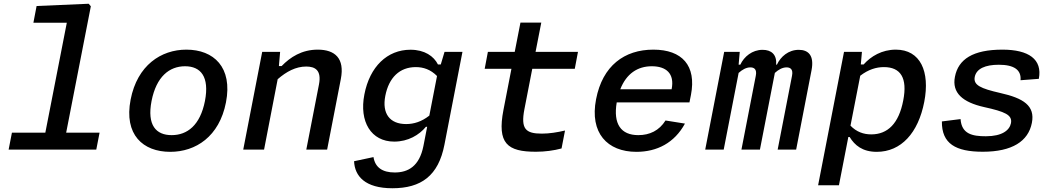

<svg xmlns="http://www.w3.org/2000/svg" viewBox="-20 -797 5620 1023"><path d="M26 0H493L510.5 -90H332.5L464 -763.5L452.5 -777L175 -765L158 -676H336L221.5 -90H43.5Z M1184 -251.5C1220.5 -439 1118.5 -532.5 973 -532.5C838 -532.5 711.5 -449 676 -266.5C639.5 -79 742 12 887 12C1022.5 12 1148.5 -69 1184 -251.5ZM1072 -259C1046.5 -129.5 978 -77 894.5 -77C811.5 -77 762.5 -129.5 787.5 -259C813 -389 882.5 -444 966 -444C1049 -444 1097 -389 1072 -259Z M1723 0 1796 -376C1817.5 -486.5 1764.5 -532.5 1673 -532.5C1588 -532.5 1526.5 -492.5 1480.5 -445H1466L1472.5 -520.5H1377L1276 0H1387L1459.5 -375C1506 -415.5 1556 -442.5 1611.5 -442.5C1659.5 -442.5 1694 -422.5 1679.5 -347L1612 0Z M1921.5 -294C1893 -149 1957 -42.5 2080.5 -42.5C2154.5 -42.5 2213 -77.5 2249.5 -121.5H2256L2236 -19C2214.5 89.5 2154 122 2083 122C2017 122 1978.5 94.5 1970 40L1866.5 62C1870 141.5 1925 206 2070.5 206C2224 206 2316 139.5 2348 -26L2444 -520.5H2348.5L2328.5 -453.5H2313.5C2291.5 -497.5 2242.5 -532 2167 -532C2043.5 -532 1950 -442 1921.5 -294ZM2033 -286.5C2052 -384 2109.5 -439.5 2195.5 -439.5C2236 -439.5 2274.5 -426.5 2308.5 -392L2267.5 -181C2226 -148.5 2185 -136 2144 -136C2057 -136 2014.5 -191.5 2033 -286.5Z M2836.5 11.5C2884 11.5 2931.5 5 2972 -6L2990.5 -101.5C2949.5 -92 2907.5 -85 2867 -85C2780.5 -85 2754 -110 2774 -214.5L2816 -430.5H3042.5L3059.5 -520.5H2833.5L2864 -676.5H2753L2722.5 -520.5H2579.5L2562.5 -430.5H2705L2662.5 -211.5C2628 -33 2682.5 12 2836.5 11.5Z M3156 -268.5C3121 -89 3215.5 12 3371 12C3480.5 12 3573.5 -35.5 3629.5 -138.5L3526 -155C3492 -101 3441.5 -77 3381 -77C3288.5 -77 3246.5 -136 3266 -251.5H3653.5L3661.5 -291.5C3691.5 -447.5 3614.5 -532.5 3461 -532.5C3307 -532.5 3190.5 -447 3156 -268.5ZM3285 -321.5C3317.5 -404.5 3377 -444 3453 -444C3528.5 -444 3575.5 -406 3558.5 -321.5Z M4029 0 4108.5 -408.5C4127 -425.5 4148.5 -438 4171 -438C4190.5 -438 4207 -428.5 4200 -393.5L4123.5 0H4222L4304 -423C4319 -501 4287.5 -531.5 4236 -531.5C4181 -531.5 4139.5 -495.5 4119.5 -452.5H4115.5C4119.5 -507 4089.5 -531.5 4043 -531.5C3988 -531.5 3944.5 -495.5 3924.5 -452.5H3915.5L3921.5 -520.5H3838.5L3737.5 0H3836L3915.5 -408.5C3934.5 -425.5 3955.5 -438 3978 -438C3997.5 -438 4014 -428.5 4007 -393.5L3930.5 0Z M4904.5 -254C4936 -416 4884 -532.5 4753 -532.5C4679.5 -532.5 4620.5 -497.5 4581.5 -453.5H4566.5L4572.5 -520.5H4477L4339 190H4450L4500 -67H4507C4534 -23 4575 12 4651.5 12C4781.5 12 4872.5 -89 4904.5 -254ZM4511.5 -127.5 4563.5 -393.5C4606.5 -426.5 4648.5 -439.5 4689.5 -439.5C4779 -439.5 4816 -381.5 4792.5 -261.5C4769 -139 4710 -81 4622 -81C4581.5 -81 4543.5 -94 4511.5 -127.5Z M5321 -532.5C5164 -532.5 5086 -481.5 5068 -388C5051 -302 5109.5 -252 5223.5 -226.5C5334 -202 5375 -185 5366.5 -140.5C5359 -103 5319.5 -71 5233 -71C5161.5 -71 5103.5 -82.5 5098 -162.5L4998.5 -150C4997 -31 5072.5 11.5 5216.5 11.5C5372.5 11.5 5459 -44 5478 -142.5C5496 -234 5432.5 -274 5309.5 -301.5C5204.5 -325.5 5165.5 -343.5 5173.5 -387C5182.5 -431.5 5230 -452 5302 -452C5383 -452 5422.5 -424.5 5417.5 -369.5L5515 -377C5535 -481.5 5460.5 -532.5 5321 -532.5Z"/></svg>

Font: Monaspace Neon Medium
Style: Italic
Weight: 500
Italic angle: -11°
Designer: Riley Cran & the Lettermatic Team
Foundry: Lettermatic
Version: Version 1.200 (Monaspace Neon)